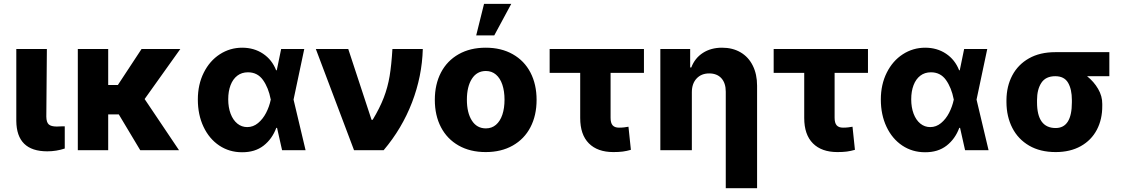

<svg xmlns="http://www.w3.org/2000/svg" viewBox="-20 -787 5893 1006"><path d="M225.6 -530.3 222.7 -175.8Q223.1 -146 235.6 -135Q248 -124 277.3 -124Q296.9 -124 303.7 -125H319.3V-8.8Q275.4 5.9 227.5 5.9Q66.9 5.9 65.4 -153.3V-530.3Z M546.9 -341.8H597.7L721.7 -530.3H924.8L737.8 -268.1L918 0H714.8L602.5 -187.5H546.9V0H387.7V-530.3H546.9Z M1016.6 -265.6Q1016.6 -344.2 1047.6 -406.2Q1078.6 -468.3 1131.8 -502.7Q1185.1 -537.1 1249 -537.1Q1311 -537.1 1358.2 -505.6Q1405.3 -474.1 1426.8 -418.9H1430.2L1453.1 -530.3H1574.2L1518.1 -265.1L1581.1 0H1458L1431.6 -117.2H1427.7Q1406.2 -59.1 1361.1 -23.9Q1315.9 11.2 1248 10.7Q1181.6 10.7 1128.9 -24.4Q1076.2 -59.6 1046.4 -122.6Q1016.6 -185.5 1016.6 -265.6ZM1275.4 -121.1Q1306.6 -121.1 1332 -142.1Q1357.4 -163.1 1374.3 -195.8Q1391.1 -228.5 1398.4 -263.7L1398.9 -265.1L1398.4 -266.6Q1386.7 -327.6 1357.9 -367.9Q1329.1 -408.2 1279.3 -408.2Q1246.6 -408.2 1223.4 -390.4Q1200.2 -372.6 1188 -340.6Q1175.8 -308.6 1175.8 -266.6Q1175.8 -224.6 1188.2 -191.4Q1200.7 -158.2 1223.4 -139.6Q1246.1 -121.1 1275.4 -121.1Z M1634.8 -530.3H1804.7L1926.8 -159.2H1932.6Q1969.7 -220.7 1990.7 -275.1Q2011.7 -329.6 2021.5 -388.4Q2031.2 -447.3 2036.1 -530.3H2195.3Q2191.4 -387.2 2138.9 -250.5Q2086.4 -113.8 1990.2 0H1835Z M2258.3 -263.7Q2258.3 -345.2 2290.5 -407Q2322.8 -468.8 2383.1 -502.9Q2443.4 -537.1 2524.9 -537.1Q2606.4 -537.1 2666.7 -502.9Q2727.1 -468.8 2759.3 -407Q2791.5 -345.2 2791.5 -263.7Q2791.5 -182.1 2759.3 -120.4Q2727.1 -58.6 2666.7 -24.4Q2606.4 9.8 2524.9 9.8Q2443.4 9.8 2383.1 -24.4Q2322.8 -58.6 2290.5 -120.4Q2258.3 -182.1 2258.3 -263.7ZM2623.5 -264.6Q2623.5 -309.1 2612.1 -343.3Q2600.6 -377.4 2578.6 -396.2Q2556.6 -415 2525.9 -415Q2478.5 -415 2452.4 -374Q2426.3 -333 2426.3 -264.6Q2426.3 -196.3 2452.4 -155.3Q2478.5 -114.3 2525.9 -114.3Q2556.6 -114.3 2578.6 -133.1Q2600.6 -151.9 2612.1 -186Q2623.5 -220.2 2623.5 -264.6ZM2516.1 -766.6H2658.7L2569.8 -601.6H2475.1Z M3354 -405.3H3179.2V-169.9Q3179.2 -142.6 3189.9 -130.4Q3200.7 -118.2 3223.1 -118.2Q3238.8 -118.2 3250 -119.6Q3261.2 -121.1 3272.9 -123L3285.6 -2Q3263.7 4.4 3243.2 7.1Q3222.7 9.8 3193.8 9.8Q3110.8 9.8 3065.4 -35.9Q3020 -81.5 3020 -168.9V-405.3H2859.9V-530.3H3354Z M3605 0H3439.9V-530.3H3596.2V-433.6H3602.1Q3620.6 -482.4 3662.8 -509.8Q3705.1 -537.1 3763.2 -537.1Q3818.8 -537.1 3860.4 -512.7Q3901.9 -488.3 3924.3 -443.1Q3946.8 -397.9 3946.8 -337.9V199.2H3782.7V-306.6Q3782.7 -351.6 3759.8 -377Q3736.8 -402.3 3695.8 -402.3Q3654.8 -402.3 3629.9 -375.7Q3605 -349.1 3605 -303.7Z M4527.8 -405.3H4353V-169.9Q4353 -142.6 4363.8 -130.4Q4374.5 -118.2 4397 -118.2Q4412.6 -118.2 4423.8 -119.6Q4435.1 -121.1 4446.8 -123L4459.5 -2Q4437.5 4.4 4417 7.1Q4396.5 9.8 4367.7 9.8Q4284.7 9.8 4239.3 -35.9Q4193.8 -81.5 4193.8 -168.9V-405.3H4033.7V-530.3H4527.8Z M4595.2 -265.6Q4595.2 -344.2 4626.2 -406.2Q4657.2 -468.3 4710.4 -502.7Q4763.7 -537.1 4827.6 -537.1Q4889.6 -537.1 4936.8 -505.6Q4983.9 -474.1 5005.4 -418.9H5008.8L5031.7 -530.3H5152.8L5096.7 -265.1L5159.7 0H5036.6L5010.3 -117.2H5006.3Q4984.9 -59.1 4939.7 -23.9Q4894.5 11.2 4826.7 10.7Q4760.3 10.7 4707.5 -24.4Q4654.8 -59.6 4625 -122.6Q4595.2 -185.5 4595.2 -265.6ZM4854 -121.1Q4885.3 -121.1 4910.6 -142.1Q4936 -163.1 4952.9 -195.8Q4969.7 -228.5 4977.1 -263.7L4977.5 -265.1L4977.1 -266.6Q4965.3 -327.6 4936.5 -367.9Q4907.7 -408.2 4857.9 -408.2Q4825.2 -408.2 4802 -390.4Q4778.8 -372.6 4766.6 -340.6Q4754.4 -308.6 4754.4 -266.6Q4754.4 -224.6 4766.8 -191.4Q4779.3 -158.2 4802 -139.6Q4824.7 -121.1 4854 -121.1Z M5509.3 -513.7H5792.5V-387.7H5675.8Q5711.4 -359.4 5733.6 -321.3Q5755.9 -283.2 5755.4 -242.2V-232.4Q5755.9 -162.1 5727.1 -107.2Q5698.2 -52.2 5642.8 -21.2Q5587.4 9.8 5511.2 9.8Q5430.2 9.8 5372.3 -23.9Q5314.5 -57.6 5284.2 -116.7Q5253.9 -175.8 5253.4 -251V-262.7Q5253.9 -335 5283.9 -391.8Q5314 -448.7 5371.3 -481.2Q5428.7 -513.7 5509.3 -513.7ZM5511.2 -116.2Q5596.2 -116.2 5596.2 -251V-262.7Q5596.2 -319.3 5576.2 -353.5Q5556.2 -387.7 5509.3 -387.7Q5459 -387.7 5436.3 -353Q5413.6 -318.4 5413.6 -262.7V-251Q5413.6 -116.2 5511.2 -116.2Z"/></svg>

Font: Pretendard Std ExtraBold
Style: Regular
Weight: 800
Designer: Base glyphs from Inter by Rasmus Andersson; Hangeul glyphs from Noto Sans CJK(Source Han Sans) by Jang Soo-young and Kan
Foundry: Kil Hyung-jin
Version: Version 1.309